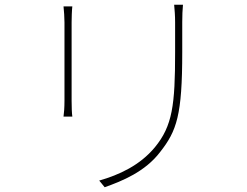

<svg xmlns="http://www.w3.org/2000/svg" viewBox="-20 -761 1040 807"><path d="M247 -734C249 -719 251 -684 251 -667V-337C251 -309 249 -284 247 -271H284C282 -284 281 -311 281 -337V-667C281 -683 282 -719 284 -734ZM712 -741C714 -720 716 -695 716 -668V-541C716 -320 705 -232 631 -142C568 -66 481 -26 397 -2L420 26C493 0 590 -39 653 -122C723 -211 746 -277 746 -542V-668C746 -695 747 -720 749 -741Z"/></svg>

Font: Noto Sans T Chinese Thin
Style: Regular
Weight: 100
Designer: Ryoko NISHIZUKA (kana & ideographs); Paul D. Hunt (Latin, Greek & Cyrillic); Wenlong ZHANG (bopomofo); Sandoll Communica
Foundry: Adobe Systems Incorporated
Version: Version 1.000;PS 1;hotconv 1.0.78;makeotf.lib2.5.61930